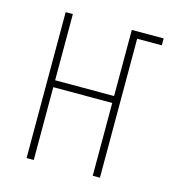

<svg xmlns="http://www.w3.org/2000/svg" viewBox="-85 -598 603 670"><g transform="rotate(15 216.0 -263.5)"><path d="M71 0V-527H97V-288H310V-527H425V-502H336V0H310V-263H97V0Z"/></g></svg>

Font: Noto Sans ExtraCondensed Thin
Style: Regular
Weight: 100
Width: 2
Designer: Monotype Design Team
Foundry: Monotype Imaging Inc.
Version: Version 2.013; ttfautohint (v1.8.4.7-5d5b)